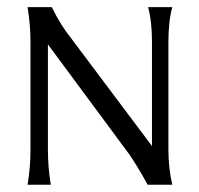

<svg xmlns="http://www.w3.org/2000/svg" viewBox="-20 -509 548 529"><path d="M454.7 -489.3Q444 -450.7 444 -393.3V-97.3Q444 -45.3 454.7 0H386.7Q360 -49.3 336 -84L112 -386.7V-97.3Q112 -48 120 0H56Q64 -48 64 -97.3V-393.3Q64 -440 56 -489.3H122.7Q146.7 -440 174.7 -405.3L398.7 -106.7V-393.3Q398.7 -450.7 388 -489.3Z"/></svg>

Font: Tenali Ramakrishna
Style: Regular
Weight: 400
Designer: Appaji Ambarisha Darbha
Foundry: Andhrapradesh Society for Knowledge Networks
Version: Version 1.0.5; ttfautohint (v1.2.25-373a) -l 7 -r 28 -G 50 -